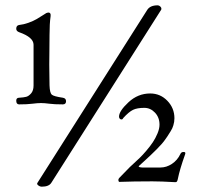

<svg xmlns="http://www.w3.org/2000/svg" viewBox="-20 -675 739 721"><path d="M154 -626Q160 -628 161 -628Q172 -628 170 -614Q166 -586 166 -544Q166 -520 165.5 -483.5Q165 -447 165 -433Q165 -417 165.5 -391Q166 -365 166 -354Q167 -326 174.5 -319.5Q182 -313 216 -308Q228 -306 228 -295Q228 -283 216 -283Q184 -283 165.5 -285.5Q147 -288 134 -288Q121 -288 101.5 -285.5Q82 -283 52 -283Q41 -283 41 -297Q41 -308 52 -308Q69 -309 78.5 -311.5Q88 -314 97 -324.5Q106 -335 106 -354V-507Q106 -535 52 -554Q41 -558 41 -567Q41 -579 51 -581Q69 -583 87 -589.5Q105 -596 117 -603Q129 -610 140.5 -617.5Q152 -625 154 -626ZM121 11 533 -638Q544 -655 572 -655Q577 -655 581.5 -651Q586 -647 586 -642Q586 -639 585 -638L173 11Q164 26 137 26Q130 26 123.5 21Q117 16 121 11ZM443 -232Q441 -227 437 -226.5Q433 -226 430 -229Q427 -232 427 -237Q427 -258 462.5 -291Q498 -324 544 -324Q582 -324 608.5 -296.5Q635 -269 635 -231Q635 -224 634 -217.5Q633 -211 631 -204.5Q629 -198 627 -193.5Q625 -189 621 -182.5Q617 -176 615 -173Q613 -170 608 -162Q603 -154 601 -152Q591 -137 568.5 -114.5Q546 -92 525 -73Q504 -54 502 -52Q499 -49 504 -47.5Q509 -46 514 -46H583Q605 -46 625.5 -59.5Q646 -73 657 -96Q661 -106 672 -104Q676 -104 676 -99Q676 -98 675.5 -97Q675 -96 675 -95Q655 -39 648 -4Q647 2 645 5.5Q643 9 640.5 9Q638 9 636 9Q585 6 552 6Q480 6 429 8Q426 9 425 4Q423 -2 429 -8L468 -48Q469 -49 481.5 -60.5Q494 -72 504.5 -82Q515 -92 529.5 -109Q544 -126 554 -141Q564 -156 571.5 -174Q579 -192 579 -207Q579 -234 562 -252Q545 -270 522 -270Q495 -270 479.5 -262.5Q464 -255 443 -232Z"/></svg>

Font: EB Garamond SC 12
Style: Regular
Weight: 400
Version: Version 0.016 ; ttfautohint (v0.97) -l 8 -r 50 -G 200 -x 0 -